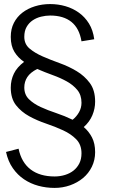

<svg xmlns="http://www.w3.org/2000/svg" viewBox="-20 -838 586 949"><path d="M33.2 -404.8Q33.2 -441.9 48.6 -473.9Q64 -505.9 99.1 -532.2Q69.8 -551.8 51.5 -581.3Q33.2 -610.8 33.2 -655.8Q33.2 -694.8 48.6 -724.9Q64 -754.9 90.6 -775.4Q117.2 -795.9 152.6 -806.9Q188 -817.9 228 -817.9Q267.1 -817.9 303.5 -807.4Q339.8 -796.9 369.9 -775.4Q399.9 -753.9 419.9 -721.4Q439.9 -689 445.8 -644L382.8 -633.8Q372.1 -698.2 333 -729.7Q293.9 -761.2 228 -761.2Q206.1 -761.2 183.1 -755.6Q160.2 -750 141.6 -737.5Q123 -725.1 111.6 -705.1Q100.1 -685.1 100.1 -655.8Q100.1 -620.1 126 -598.1Q151.9 -576.2 190.9 -559.1Q230 -542 274.9 -525.9Q319.8 -509.8 358.9 -486.3Q397.9 -462.9 424.1 -427.5Q450.2 -392.1 450.2 -335.9Q450.2 -300.8 436.5 -268.3Q422.9 -235.8 394 -210Q418.9 -189 434.6 -158.9Q450.2 -128.9 450.2 -85.9Q450.2 -46.9 434.1 -13.9Q418 19 390.4 42Q362.8 64.9 326.4 77.9Q290 90.8 250 90.8Q208 90.8 169.4 80.3Q130.9 69.8 98.9 48.3Q66.9 26.9 43.5 -6.6Q20 -40 9.8 -86.9L71.8 -103Q85.9 -35.2 131.3 -0.5Q176.8 34.2 250 34.2Q276.9 34.2 301.5 26.6Q326.2 19 344 4.6Q361.8 -9.8 372.3 -30.8Q382.8 -51.8 382.8 -80.1Q382.8 -123 356.9 -149.4Q331.1 -175.8 292 -193.8Q252.9 -211.9 208 -227.1Q163.1 -242.2 124 -263.7Q85 -285.2 59.1 -318.1Q33.2 -351.1 33.2 -404.8ZM100.1 -405.8Q100.1 -370.1 123 -347.7Q146 -325.2 180.9 -309.1Q215.8 -293 257.8 -279.1Q299.8 -265.1 338.9 -246.1Q358.9 -262.2 370.8 -283.7Q382.8 -305.2 382.8 -330.1Q382.8 -368.2 362.3 -393.1Q341.8 -418 310.3 -435.5Q278.8 -453.1 240 -467Q201.2 -481 164.1 -497.1Q129.9 -480 115 -457Q100.1 -434.1 100.1 -405.8Z"/></svg>

Font: Anonymous Pro
Style: Regular
Weight: 400
Monospace: yes
Designer: Mark Simonson
Version: Version 1.002